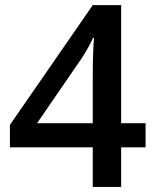

<svg xmlns="http://www.w3.org/2000/svg" viewBox="-20 -736 611 756"><path d="M553.2 -155.8H457V0H345.2V-155.8H19V-244.1L345.2 -715.8H457V-251H553.2ZM345.2 -251V-430.2Q345.2 -525.9 350.1 -586.9H346.2Q332.5 -554.7 303.2 -508.8L126 -251Z"/></svg>

Font: Open Sans Semibold
Style: Regular
Weight: 600
Foundry: Ascender Corporation
Version: Version 1.10; ttfautohint (v1.5.65-e2d9)